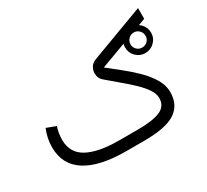

<svg xmlns="http://www.w3.org/2000/svg" viewBox="-134 -881 1179 1091"><g transform="rotate(-30 455.5 -335.5)"><path d="M698.2 -513.2Q698.2 -548.3 723.1 -573.5Q748 -598.6 783.2 -598.6Q818.4 -598.6 843.5 -573.5Q868.7 -548.3 868.7 -513.2Q868.7 -478 843.5 -453.1Q818.4 -428.2 783.2 -428.2Q748 -428.2 723.1 -453.1Q698.2 -478 698.2 -513.2ZM733.9 -513.2Q733.9 -492.7 748.3 -478.5Q762.7 -464.4 783.2 -464.4Q803.7 -464.4 818.1 -478.5Q832.5 -492.7 832.5 -513.2Q832.5 -533.7 818.1 -548.3Q803.7 -563 783.2 -563Q762.7 -563 748.3 -548.3Q733.9 -533.7 733.9 -513.2ZM527.3 -73.2Q627.4 -73.2 675.3 -94.5Q723.1 -115.7 723.1 -168Q723.1 -196.8 702.6 -227.1Q682.1 -257.3 648.7 -289.3Q615.2 -321.3 575.4 -354.2Q535.6 -387.2 497.1 -420.9Q474.6 -439.5 474.6 -472.7Q474.6 -492.2 485.6 -511Q496.6 -529.8 521 -539.1L874 -670.9V-600.6L537.1 -475.6Q574.7 -445.3 619.1 -410.2Q663.6 -375 703.4 -335.7Q743.2 -296.4 768.8 -253.9Q794.4 -211.4 794.4 -166.5Q794.4 -83 732.7 -41.5Q670.9 0 527.8 0H410.2Q235.8 0 145.5 -57.9Q55.2 -115.7 55.2 -229Q55.2 -259.3 61.3 -288.1Q67.4 -316.9 78.6 -343.8L139.6 -320.8Q126 -280.3 126 -236.3Q126.5 -150.9 198.5 -112.1Q270.5 -73.2 405.3 -73.2Z"/></g></svg>

Font: Vazir Light FD
Style: Light-FD
Weight: 300
Designer: Saber Rastikerdar
Foundry: Saber Rastikerdar
Version: Version 30.1.0